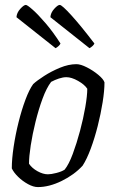

<svg xmlns="http://www.w3.org/2000/svg" viewBox="-20 -761 471 781"><path d="M134 0Q116 0 94 -12Q72 -24 54 -41.5Q36 -59 28 -76Q28 -114 35.5 -164Q43 -214 55.5 -264Q68 -314 83.5 -355.5Q99 -397 115 -419Q130 -433 159.5 -452Q189 -471 224 -485.5Q259 -500 291 -500Q308 -500 333.5 -487Q359 -474 380 -456.5Q401 -439 405 -426Q405 -392 397.5 -345Q390 -298 377.5 -248.5Q365 -199 349 -156Q333 -113 316 -87Q282 -50 231 -25Q180 0 134 0ZM175 -52Q188 -52 209.5 -57.5Q231 -63 243 -71Q260 -92 276 -135Q292 -178 305.5 -228.5Q319 -279 327 -325.5Q335 -372 335 -400Q324 -417 297.5 -432Q271 -447 250 -447Q236 -447 219.5 -441.5Q203 -436 188 -428Q169 -403 153 -359.5Q137 -316 124.5 -265.5Q112 -215 105 -169.5Q98 -124 98 -95Q110 -77 132.5 -64.5Q155 -52 175 -52ZM344 -565 185 -691Q186 -709 200.5 -725Q215 -741 223 -741Q232 -741 271 -698Q310 -655 364 -584Q362 -579 356 -573.5Q350 -568 344 -565ZM206 -565 47 -691Q48 -709 62.5 -725Q77 -741 85 -741Q91 -741 113 -721.5Q135 -702 165.5 -666.5Q196 -631 226 -584Q224 -579 218 -573.5Q212 -568 206 -565Z"/></svg>

Font: Texturina 72pt 72pt Light
Style: Italic
Weight: 300
Italic angle: -11°
Designer: Guillermo Torres Carreño
Foundry: Omnibus-Type
Version: Version 1.002; ttfautohint (v1.8.3)